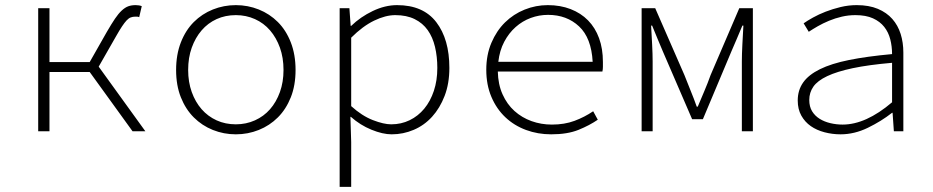

<svg xmlns="http://www.w3.org/2000/svg" viewBox="-20 -512 3640 749"><path d="M129 0V-480H173V-270H330L397 -388Q415 -419 428.5 -439Q442 -459 455 -471Q468 -483 480.5 -487.5Q493 -492 509 -492Q523 -492 533 -488L523 -445Q518 -447 515.5 -447Q513 -447 507 -447Q498 -447 490 -444Q482 -441 474 -432.5Q466 -424 456 -409Q446 -394 433 -371L365 -252L547 0H497L330 -231H173V0Z M900 12Q853 12 810.5 -5Q768 -22 736 -54Q704 -86 685.5 -132.5Q667 -179 667 -239Q667 -299 685.5 -346.5Q704 -394 736 -426Q768 -458 810.5 -475Q853 -492 900 -492Q947 -492 989.5 -475Q1032 -458 1064 -426Q1096 -394 1114.5 -346.5Q1133 -299 1133 -239Q1133 -179 1114.5 -132.5Q1096 -86 1064 -54Q1032 -22 989.5 -5Q947 12 900 12ZM900 -27Q940 -27 974.5 -42.5Q1009 -58 1033.5 -86Q1058 -114 1072 -153Q1086 -192 1086 -239Q1086 -287 1072 -326Q1058 -365 1033.5 -393.5Q1009 -422 974.5 -437.5Q940 -453 900 -453Q859 -453 825 -437.5Q791 -422 766.5 -393.5Q742 -365 728 -326Q714 -287 714 -239Q714 -192 728 -153Q742 -114 766.5 -86Q791 -58 825 -42.5Q859 -27 900 -27Z M1305 217V-480H1343L1348 -411H1350Q1386 -446 1434 -469Q1482 -492 1529 -492Q1631 -492 1682 -425.5Q1733 -359 1733 -247Q1733 -186 1714.5 -138Q1696 -90 1665.5 -56.5Q1635 -23 1594 -5.5Q1553 12 1508 12Q1473 12 1429 -6Q1385 -24 1349 -56H1347L1350 42V217ZM1506 -27Q1545 -27 1578 -43Q1611 -59 1635 -88Q1659 -117 1672.5 -157.5Q1686 -198 1686 -247Q1686 -291 1677 -329Q1668 -367 1648.5 -394.5Q1629 -422 1597.5 -437.5Q1566 -453 1522 -453Q1484 -453 1439.5 -431.5Q1395 -410 1350 -365V-98Q1392 -60 1434.5 -43.5Q1477 -27 1506 -27Z M2130 12Q2078 12 2032 -5Q1986 -22 1951.5 -54.5Q1917 -87 1897 -134Q1877 -181 1877 -240Q1877 -298 1897 -345Q1917 -392 1950 -424.5Q1983 -457 2026.5 -474.5Q2070 -492 2117 -492Q2166 -492 2206 -476.5Q2246 -461 2274 -432.5Q2302 -404 2317 -363Q2332 -322 2332 -270Q2332 -261 2332 -251.5Q2332 -242 2330 -233H1922Q1923 -183 1940.5 -144Q1958 -105 1987 -79Q2016 -53 2053.5 -39.5Q2091 -26 2133 -26Q2182 -26 2221 -40.5Q2260 -55 2294 -78L2312 -45Q2280 -23 2237 -5.5Q2194 12 2130 12ZM2118 -454Q2083 -454 2050.5 -442Q2018 -430 1991.5 -406.5Q1965 -383 1947 -349Q1929 -315 1924 -271H2292Q2287 -364 2239 -409Q2191 -454 2118 -454Z M2483 0V-480H2536L2650 -219Q2662 -188 2674.5 -157.5Q2687 -127 2698 -96H2702Q2715 -127 2728 -157.5Q2741 -188 2752 -219L2864 -480H2917V0H2874V-272Q2874 -300 2876 -338.5Q2878 -377 2880 -412H2876Q2865 -386 2854.5 -361Q2844 -336 2833 -311L2722 -47H2680L2566 -311Q2555 -336 2545 -361Q2535 -386 2524 -412H2520Q2522 -377 2524 -338.5Q2526 -300 2526 -272V0Z M3259 12Q3227 12 3196.5 4Q3166 -4 3143 -20Q3120 -36 3106 -61Q3092 -86 3092 -120Q3092 -160 3113 -190Q3134 -220 3178.5 -242Q3223 -264 3292.5 -278Q3362 -292 3460 -301Q3460 -331 3453 -358.5Q3446 -386 3429.5 -407Q3413 -428 3385.5 -440.5Q3358 -453 3317 -453Q3290 -453 3264 -447Q3238 -441 3214 -431Q3190 -421 3170 -409.5Q3150 -398 3135 -388L3115 -421Q3129 -431 3151.5 -443.5Q3174 -456 3201 -466.5Q3228 -477 3259 -484.5Q3290 -492 3322 -492Q3370 -492 3404.5 -477.5Q3439 -463 3461 -438Q3483 -413 3493.5 -379.5Q3504 -346 3504 -307V0H3467L3462 -72H3460Q3418 -39 3365.5 -13.5Q3313 12 3259 12ZM3267 -26Q3358 -26 3460 -113V-267Q3368 -259 3306.5 -246Q3245 -233 3207 -215Q3169 -197 3153 -174Q3137 -151 3137 -122Q3137 -96 3148 -78Q3159 -60 3177.5 -48.5Q3196 -37 3219.5 -31.5Q3243 -26 3267 -26Z"/></svg>

Font: Source Code Pro Light
Style: Regular
Weight: 300
Monospace: yes
Designer: Paul D. Hunt, Teo Tuominen
Foundry: Adobe Systems Incorporated
Version: Version 2.030;PS 1.000;hotconv 16.6.51;makeotf.lib2.5.65220